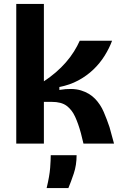

<svg xmlns="http://www.w3.org/2000/svg" viewBox="-20 -733 623 980"><path d="M63 0V-713H204V-318Q236 -339 264.5 -363.5Q293 -388 316.5 -415Q340 -442 357.5 -470Q375 -498 387 -525H552Q538 -487 514 -448.5Q490 -410 456.5 -378Q423 -346 379.5 -322.5Q336 -299 283 -289V-274Q350 -285 393.5 -271.5Q437 -258 465 -229Q493 -200 509.5 -161.5Q526 -123 539 -84L562 0H406L393 -53Q380 -101 363.5 -137Q347 -173 320 -193Q293 -213 245 -213H204V0ZM218 227Q233 165 236 124Q239 83 239 59H371Q371 110 356.5 153Q342 196 329 227Z"/></svg>

Font: Bricolage Grotesque 24pt
Style: Bold
Weight: 700
Designer: Mathieu Triay
Foundry: Atelier Triay
Version: Version 1.001;gftools[0.9.33.dev8+g029e19f]